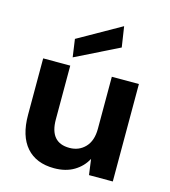

<svg xmlns="http://www.w3.org/2000/svg" viewBox="-114 -856 850 959"><g transform="rotate(15 310.5 -376.0)"><path d="M254 12Q161 12 110.5 -45.5Q60 -103 60 -212V-504H200V-226Q200 -106 302 -106Q351 -106 383 -139.5Q415 -173 415 -235V-504H555V0H432L421 -81Q399 -39 356.5 -13.5Q314 12 254 12ZM201 -547 188 -639 409 -764 425 -658Z"/></g></svg>

Font: DM Sans ExtraBold
Style: Regular
Weight: 800
Designer: Colophon Foundry, Jonny Pinhorn
Foundry: Colophon Foundry
Version: Version 4.004; ttfautohint (v1.8.4.7-5d5b)